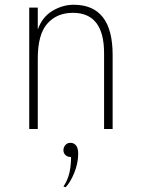

<svg xmlns="http://www.w3.org/2000/svg" viewBox="-20 -543 592 808"><path d="M418 -319Q418 -489 287 -489Q219 -489 179 -443.5Q139 -398 139 -297V0H103V-511H139V-419Q158 -472 201 -497.5Q244 -523 290 -523Q454 -523 454 -312V0H418ZM279 118Q265 118 256 110Q247 102 247 89Q247 76 255.5 67Q264 58 276 58Q291 58 300 69Q309 80 309 104Q309 144 292.5 184.5Q276 225 256 245L247 242Q265 215 272 184.5Q279 154 279 118Z"/></svg>

Font: Overpass Thin
Style: Regular
Weight: 100
Designer: Delve Withrington, Thomas Jockin
Foundry: Delve Fonts
Version: Version 3.000;DELV;Overpass